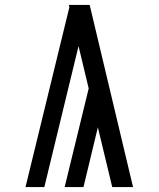

<svg xmlns="http://www.w3.org/2000/svg" viewBox="-20 -755 640 775"><path d="M159 0H83L260 -726L258 -735H342L517 0H433L375 -241L317 0H241L338 -398L297 -569Z"/></svg>

Font: R Plex Mono
Style: Regular
Weight: 400
Monospace: yes
Designer: Belleve Invis
Foundry: Belleve Invis
Version: Version 31.8.0